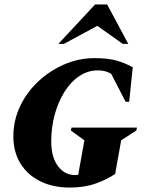

<svg xmlns="http://www.w3.org/2000/svg" viewBox="-20 -832 646 862"><path d="M294 10Q217 10 160 -18.5Q103 -47 71.5 -98.5Q40 -150 40 -220Q40 -291 70 -354.5Q100 -418 152 -466.5Q204 -515 269 -543Q334 -571 405 -571Q466 -571 505 -559.5Q544 -548 576 -530L560 -375H544L479 -501Q466 -508 452.5 -512Q439 -516 419 -516Q374 -516 335.5 -490Q297 -464 269 -419Q241 -374 225.5 -317Q210 -260 210 -197Q210 -127 240 -86.5Q270 -46 317 -46Q323 -46 331 -47L359 -202L298 -246L301 -259H595L592 -246L524 -202L497 -51Q460 -26 409.5 -8Q359 10 294 10ZM242 -635 407 -812H461L556 -635H531L417 -716L267 -635Z"/></svg>

Font: Spectral SC ExtraBold
Style: Italic
Weight: 800
Italic angle: -10°
Designer: Jean-Baptiste Levee
Foundry: Production Type
Version: Version 2.001